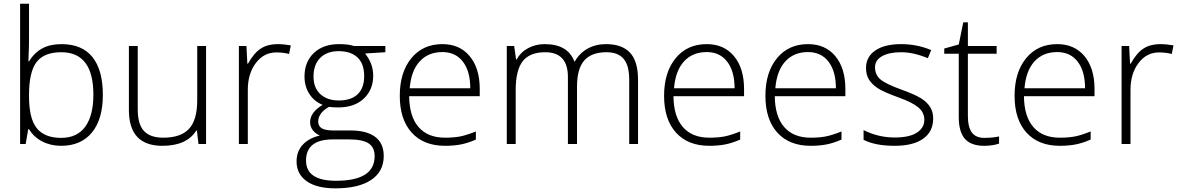

<svg xmlns="http://www.w3.org/2000/svg" viewBox="-20 -780 6395 1040"><path d="M313 -541Q424.3 -541 480.7 -470.9Q537.1 -400.9 537.1 -266.1Q537.1 -133.8 477.8 -62Q418.5 9.8 311 9.8Q254.4 9.8 209 -13.7Q163.6 -37.1 137.2 -80.1H132.8L119.1 0H88.9V-759.8H137.2V-568.8Q137.2 -525.9 135.3 -489.7L133.8 -448.2H137.2Q167.5 -496.1 210.2 -518.6Q252.9 -541 313 -541ZM312 -497.1Q218.3 -497.1 177.7 -443.4Q137.2 -389.6 137.2 -266.1V-257.8Q137.2 -137.7 179.4 -85.4Q221.7 -33.2 311 -33.2Q397.9 -33.2 441.9 -94Q485.8 -154.8 485.8 -267.1Q485.8 -497.1 312 -497.1Z M726.1 -530.8V-187Q726.1 -106.9 759.8 -70.6Q793.5 -34.2 864.3 -34.2Q959 -34.2 1003.7 -82Q1048.3 -129.9 1048.3 -237.8V-530.8H1096.2V0H1055.2L1046.4 -73.2H1043.5Q991.7 9.8 859.4 9.8Q678.2 9.8 678.2 -184.1V-530.8Z M1482.9 -541Q1516.6 -541 1555.2 -534.2L1545.9 -487.8Q1512.7 -496.1 1477.1 -496.1Q1409.2 -496.1 1365.7 -438.5Q1322.3 -380.9 1322.3 -293V0H1273.9V-530.8H1314.9L1319.8 -435.1H1323.2Q1356 -493.7 1393.1 -517.3Q1430.2 -541 1482.9 -541Z M2067.4 -530.8V-497.1L1957.5 -490.2Q2001.5 -435.5 2001.5 -370.1Q2001.5 -293.5 1950.4 -245.8Q1899.4 -198.2 1813.5 -198.2Q1777.3 -198.2 1762.7 -201.2Q1733.9 -186 1718.8 -165.5Q1703.6 -145 1703.6 -122.1Q1703.6 -96.7 1722.9 -85Q1742.2 -73.2 1787.6 -73.2H1880.4Q1966.8 -73.2 2012.7 -38.3Q2058.6 -3.4 2058.6 64.9Q2058.6 148.9 1990.5 194.6Q1922.4 240.2 1796.4 240.2Q1696.3 240.2 1641.4 201.7Q1586.4 163.1 1586.4 94.2Q1586.4 39.6 1620.4 3.4Q1654.3 -32.7 1712.4 -45.9Q1688.5 -56.2 1674.1 -75Q1659.7 -93.8 1659.7 -118.2Q1659.7 -171.4 1727.5 -211.9Q1681.2 -231 1655.3 -271.7Q1629.4 -312.5 1629.4 -365.2Q1629.4 -444.8 1679.9 -492.9Q1730.5 -541 1816.4 -541Q1868.7 -541 1897.5 -530.8ZM1637.7 89.8Q1637.7 199.2 1800.3 199.2Q2009.3 199.2 2009.3 65.9Q2009.3 18.1 1976.6 -3.4Q1943.8 -24.9 1870.6 -24.9H1783.7Q1637.7 -24.9 1637.7 89.8ZM1678.2 -365.2Q1678.2 -303.7 1715.6 -269.8Q1752.9 -235.8 1815.4 -235.8Q1881.8 -235.8 1917.2 -269.5Q1952.6 -303.2 1952.6 -367.2Q1952.6 -435.1 1916.3 -469Q1879.9 -502.9 1814.5 -502.9Q1751 -502.9 1714.6 -466.6Q1678.2 -430.2 1678.2 -365.2Z M2390.6 9.8Q2274.9 9.8 2210.2 -61.5Q2145.5 -132.8 2145.5 -261.2Q2145.5 -388.2 2208 -464.6Q2270.5 -541 2376.5 -541Q2470.2 -541 2524.4 -475.6Q2578.6 -410.2 2578.6 -297.9V-258.8H2196.3Q2197.3 -149.4 2247.3 -91.8Q2297.4 -34.2 2390.6 -34.2Q2436 -34.2 2470.5 -40.5Q2504.9 -46.9 2557.6 -67.9V-23.9Q2512.7 -4.4 2474.6 2.7Q2436.5 9.8 2390.6 9.8ZM2376.5 -498Q2299.8 -498 2253.4 -447.5Q2207 -397 2199.2 -301.8H2527.3Q2527.3 -394 2487.3 -446Q2447.3 -498 2376.5 -498Z M3388.2 0V-348.1Q3388.2 -425.8 3357.9 -461.4Q3327.6 -497.1 3265.1 -497.1Q3183.6 -497.1 3144.5 -452.1Q3105.5 -407.2 3105.5 -311V0H3056.2V-362.8Q3056.2 -497.1 2933.1 -497.1Q2849.6 -497.1 2811.5 -448.5Q2773.4 -399.9 2773.4 -293V0H2725.1V-530.8H2765.1L2775.4 -458H2778.3Q2800.3 -497.6 2840.8 -519.3Q2881.3 -541 2930.2 -541Q3055.7 -541 3091.3 -446.8H3093.3Q3119.1 -492.2 3162.8 -516.6Q3206.5 -541 3262.2 -541Q3349.1 -541 3392.6 -494.6Q3436 -448.2 3436 -347.2V0Z M3822.3 9.8Q3706.5 9.8 3641.8 -61.5Q3577.1 -132.8 3577.1 -261.2Q3577.1 -388.2 3639.6 -464.6Q3702.1 -541 3808.1 -541Q3901.9 -541 3956.1 -475.6Q4010.3 -410.2 4010.3 -297.9V-258.8H3627.9Q3628.9 -149.4 3679 -91.8Q3729 -34.2 3822.3 -34.2Q3867.7 -34.2 3902.1 -40.5Q3936.5 -46.9 3989.3 -67.9V-23.9Q3944.3 -4.4 3906.2 2.7Q3868.2 9.8 3822.3 9.8ZM3808.1 -498Q3731.4 -498 3685.1 -447.5Q3638.7 -397 3630.9 -301.8H3959Q3959 -394 3918.9 -446Q3878.9 -498 3808.1 -498Z M4371.1 9.8Q4255.4 9.8 4190.7 -61.5Q4126 -132.8 4126 -261.2Q4126 -388.2 4188.5 -464.6Q4251 -541 4356.9 -541Q4450.7 -541 4504.9 -475.6Q4559.1 -410.2 4559.1 -297.9V-258.8H4176.8Q4177.7 -149.4 4227.8 -91.8Q4277.8 -34.2 4371.1 -34.2Q4416.5 -34.2 4450.9 -40.5Q4485.4 -46.9 4538.1 -67.9V-23.9Q4493.2 -4.4 4455.1 2.7Q4417 9.8 4371.1 9.8ZM4356.9 -498Q4280.3 -498 4233.9 -447.5Q4187.5 -397 4179.7 -301.8H4507.8Q4507.8 -394 4467.8 -446Q4427.7 -498 4356.9 -498Z M5034.7 -138.2Q5034.7 -66.9 4980.5 -28.6Q4926.3 9.8 4826.7 9.8Q4720.2 9.8 4657.7 -22.9V-75.2Q4737.8 -35.2 4826.7 -35.2Q4905.3 -35.2 4946 -61.3Q4986.8 -87.4 4986.8 -130.9Q4986.8 -170.9 4954.3 -198.2Q4921.9 -225.6 4847.7 -252Q4768.1 -280.8 4735.8 -301.5Q4703.6 -322.3 4687.3 -348.4Q4670.9 -374.5 4670.9 -412.1Q4670.9 -471.7 4720.9 -506.3Q4771 -541 4860.8 -541Q4946.8 -541 5023.9 -508.8L5005.9 -464.8Q4927.7 -497.1 4860.8 -497.1Q4795.9 -497.1 4757.8 -475.6Q4719.7 -454.1 4719.7 -416Q4719.7 -374.5 4749.3 -349.6Q4778.8 -324.7 4864.7 -293.9Q4936.5 -268.1 4969.2 -247.3Q5002 -226.6 5018.3 -200.2Q5034.7 -173.8 5034.7 -138.2Z M5311.5 -33.2Q5357.4 -33.2 5391.6 -41V-2Q5356.4 9.8 5310.5 9.8Q5240.2 9.8 5206.8 -27.8Q5173.3 -65.4 5173.3 -146V-488.8H5094.7V-517.1L5173.3 -539.1L5197.8 -659.2H5222.7V-530.8H5378.4V-488.8H5222.7V-152.8Q5222.7 -91.8 5244.1 -62.5Q5265.6 -33.2 5311.5 -33.2Z M5720.7 9.8Q5605 9.8 5540.3 -61.5Q5475.6 -132.8 5475.6 -261.2Q5475.6 -388.2 5538.1 -464.6Q5600.6 -541 5706.5 -541Q5800.3 -541 5854.5 -475.6Q5908.7 -410.2 5908.7 -297.9V-258.8H5526.4Q5527.3 -149.4 5577.4 -91.8Q5627.4 -34.2 5720.7 -34.2Q5766.1 -34.2 5800.5 -40.5Q5835 -46.9 5887.7 -67.9V-23.9Q5842.8 -4.4 5804.7 2.7Q5766.6 9.8 5720.7 9.8ZM5706.5 -498Q5629.9 -498 5583.5 -447.5Q5537.1 -397 5529.3 -301.8H5857.4Q5857.4 -394 5817.4 -446Q5777.3 -498 5706.5 -498Z M6264.2 -541Q6297.9 -541 6336.4 -534.2L6327.1 -487.8Q6293.9 -496.1 6258.3 -496.1Q6190.4 -496.1 6147 -438.5Q6103.5 -380.9 6103.5 -293V0H6055.2V-530.8H6096.2L6101.1 -435.1H6104.5Q6137.2 -493.7 6174.3 -517.3Q6211.4 -541 6264.2 -541Z"/></svg>

Font: Zoram GWebM Light
Style: Regular
Weight: 300
Foundry: Ascender Corporation
Version: Version 1.000